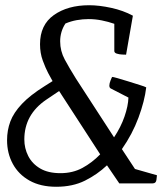

<svg xmlns="http://www.w3.org/2000/svg" viewBox="-20 -701 620 734"><path d="M195 13Q135 13 93 -10.5Q51 -34 29 -74.5Q7 -115 7 -165Q7 -203 19.5 -236.5Q32 -270 63.5 -303.5Q95 -337 151 -372L181 -391L164 -422Q154 -441 143.5 -469.5Q133 -498 133 -532Q133 -606 186 -643.5Q239 -681 321 -681Q359 -681 405 -671Q451 -661 488 -641L462 -492Q458 -492 447 -492.5Q436 -493 426.5 -496Q417 -499 417 -506V-610Q394 -618 369 -623Q344 -628 319 -628Q296 -628 273.5 -624Q251 -620 230 -611Q210 -580 210 -543Q210 -506 227.5 -473.5Q245 -441 270 -401L416 -176Q442 -215 456 -255.5Q470 -296 471 -328L403 -363Q398 -366 398 -374Q398 -382 403 -394.5Q408 -407 409 -407Q412 -407 430 -402Q448 -397 471.5 -389.5Q495 -382 514.5 -376Q534 -370 539 -367Q533 -315 509.5 -251.5Q486 -188 446 -131L496 -55L580 -31Q580 -26 578 -13Q576 0 564 0H436L389 -69Q352 -34 305 -10.5Q258 13 195 13ZM211 -39Q258 -39 295 -59Q332 -79 363 -111L206 -353L157 -320Q73 -263 73 -168Q73 -134 88 -104.5Q103 -75 133.5 -57Q164 -39 211 -39Z"/></svg>

Font: Mate
Style: Regular
Weight: 400
Designer: Eduardo Rodriguez Tunni
Foundry: Eduardo Rodriguez Tunni
Version: Version 1.003; ttfautohint (v1.8.4.7-5d5b);gftools[0.9.24]